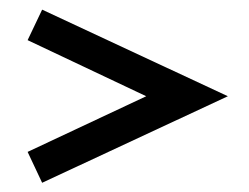

<svg xmlns="http://www.w3.org/2000/svg" viewBox="-20 -418 526 406"><path d="M69.1 -31.5 38.4 -96.8 289.2 -214.5 38.4 -333.1 69.1 -397.6 461.8 -214.5Z"/></svg>

Font: Playfair 5pt SemiExpanded Light
Style: Regular
Weight: 300
Width: 6
Designer: Claus Eggers Sørensen
Foundry: Claus Eggers Sørensen
Version: Version 2.203